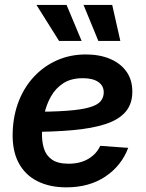

<svg xmlns="http://www.w3.org/2000/svg" viewBox="-20 -766 604 797"><path d="M255.4 11.7Q185.5 11.7 134.3 -14.4Q83 -40.5 56.4 -91.8Q29.8 -143.1 32.7 -219.2Q35.2 -288.6 58.3 -347.2Q81.5 -405.8 122.3 -449Q163.1 -492.2 217.5 -516.1Q272 -540 336.4 -540Q392.6 -540 436 -522Q479.5 -503.9 504.4 -469.5Q529.3 -435.1 529.3 -385.3Q529.3 -334.5 501.2 -301.8Q473.1 -269 418 -251Q362.8 -232.9 281 -225.6Q199.2 -218.3 91.8 -218.3L106 -301.8Q197.8 -301.8 257.3 -306.2Q316.9 -310.5 350.3 -320.1Q383.8 -329.6 397.2 -345.2Q410.6 -360.8 410.6 -382.8Q410.6 -410.2 387.9 -425.8Q365.2 -441.4 323.7 -441.4Q274.9 -441.4 242.7 -420.4Q210.4 -399.4 191.4 -365.5Q172.4 -331.5 163.8 -292Q155.3 -252.4 154.3 -215.3Q153.3 -179.7 162.1 -150.4Q170.9 -121.1 195.3 -103.8Q219.7 -86.4 264.6 -86.4Q313 -86.4 346.9 -106.7Q380.9 -127 396 -160.6L512.2 -152.3Q484.4 -78.1 417.5 -33.2Q350.6 11.7 255.4 11.7ZM388.2 -596.2 326.7 -745.6H445.8L479.5 -596.2ZM225.1 -596.2 131.3 -745.6H256.3L318.8 -596.2Z"/></svg>

Font: Inter 24pt SemiBold
Style: Italic
Weight: 600
Italic angle: -9.3988°
Designer: Rasmus Andersson
Foundry: rsms
Version: Version 4.001;git-66647c0bb